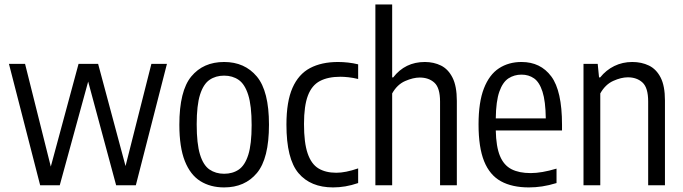

<svg xmlns="http://www.w3.org/2000/svg" viewBox="-20 -828 3050 858"><path d="M159.5 0 20 -542.5H92L207 -83.5L331 -542.5H418.5L541 -86L656.5 -542.5H726L587 0H499L374 -463.5L247 0Z M981.5 9.5Q920.5 9.5 875.5 -18.5Q830.5 -46.5 806 -108.2Q781.5 -170 781.5 -270.5Q781.5 -422 835 -486.5Q888.5 -551 981.5 -551Q1073.5 -551 1127.8 -486Q1182 -421 1182 -271Q1182 -119.5 1128.2 -55Q1074.5 9.5 981.5 9.5ZM981.5 -51.5Q1019.5 -51.5 1047 -70.2Q1074.5 -89 1089.5 -136.2Q1104.5 -183.5 1104.5 -269Q1104.5 -356 1089.2 -404Q1074 -452 1046.5 -471Q1019 -490 981.5 -490Q944 -490 916.5 -471.2Q889 -452.5 874 -405.2Q859 -358 859 -272.5Q859 -185.5 873.8 -137.5Q888.5 -89.5 916.2 -70.5Q944 -51.5 981.5 -51.5Z M1468.5 9.5Q1368 9.5 1314 -54.2Q1260 -118 1260 -271Q1260 -374 1287 -435.2Q1314 -496.5 1365.5 -523.8Q1417 -551 1490.5 -551Q1512 -551 1535 -548.5Q1558 -546 1580.5 -540.5V-475Q1558 -480.5 1537 -482.8Q1516 -485 1501.5 -485Q1446 -485 1409.8 -466Q1373.5 -447 1356 -401Q1338.5 -355 1338.5 -273.5Q1338.5 -190 1354.8 -142.5Q1371 -95 1403 -75.5Q1435 -56 1483 -56Q1503.5 -56 1527.5 -60.8Q1551.5 -65.5 1580.5 -75.5V-10Q1551.5 0 1523.5 4.8Q1495.5 9.5 1468.5 9.5Z M1657.5 0V-808H1732.5V-482H1737Q1790.5 -551 1878.5 -551Q1918.5 -551 1950.8 -535Q1983 -519 2002.2 -481Q2021.5 -443 2021.5 -377V0H1946.5V-374Q1946.5 -435.5 1921.2 -458.5Q1896 -481.5 1855.5 -481.5Q1826.5 -481.5 1790.8 -466Q1755 -450.5 1732.5 -410.5V0Z M2343.5 9.5Q2268.5 9.5 2218.5 -18Q2168.5 -45.5 2143.5 -107.2Q2118.5 -169 2118.5 -272Q2118.5 -371.5 2142.5 -433Q2166.5 -494.5 2209.8 -522.8Q2253 -551 2310.5 -551Q2395.5 -551 2443.5 -486.5Q2491.5 -422 2491.5 -270.5V-245H2195.5Q2197 -172.5 2214.2 -131Q2231.5 -89.5 2265.5 -72Q2299.5 -54.5 2351.5 -54.5Q2400.5 -54.5 2467 -74.5V-10Q2432.5 0.5 2402.8 5Q2373 9.5 2343.5 9.5ZM2310.5 -494.5Q2278 -494.5 2252.2 -477.8Q2226.5 -461 2211.5 -418.5Q2196.5 -376 2195.5 -299H2419Q2418 -376 2404.2 -418.5Q2390.5 -461 2366.5 -477.8Q2342.5 -494.5 2310.5 -494.5Z M2587.5 0V-542.5H2651L2657 -482H2662Q2688.5 -515 2725.2 -533Q2762 -551 2805.5 -551Q2847 -551 2880 -535Q2913 -519 2932.2 -481.5Q2951.5 -444 2951.5 -379V0H2876.5V-374.5Q2876.5 -436 2851.2 -459.2Q2826 -482.5 2785.5 -482.5Q2756 -482.5 2720.5 -466.5Q2685 -450.5 2662.5 -410.5V0Z"/></svg>

Font: Encode Sans Condensed Condensed
Style: Regular
Weight: 400
Width: 3
Designer: Multiple Designers
Foundry: Impallari Type
Version: Version 3.000; ttfautohint (v1.8.3) -l 8 -r 50 -G 200 -x 14 